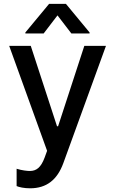

<svg xmlns="http://www.w3.org/2000/svg" viewBox="-20 -787 606 1011"><path d="M138.5 204.5C226.2 204.5 281.6 158.7 313.2 72.8L538 -545.5H424L285.9 -122.2H280.2L142 -545.5H28.4L228 7.1L214.8 43.3C195.3 95.5 171.5 112.9 138.1 113.3C124.6 113.6 94.1 110.1 67.5 101.6V192.8C80.3 198.5 106.5 204.5 138.5 204.5ZM113.6 -610.8H209.9L282.7 -706L355.8 -610.8H451.7V-616.1L327.1 -766.7H238.6L113.6 -616.1Z"/></svg>

Font: Margiela Sans Medium
Style: Regular
Weight: 500
Designer: Stefan Endress, Andreas Faust
Version: Version 1.100;FEAKit 1.0